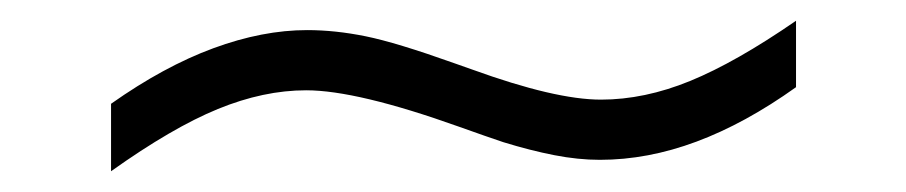

<svg xmlns="http://www.w3.org/2000/svg" viewBox="-20 -390 873 185"><path d="M747 -370V-306Q698 -271 651 -253.5Q604 -236 558 -236Q537 -236 514 -240.5Q491 -245 465 -253Q450 -258 422 -268Q324 -303 275 -303Q234 -303 190 -285Q146 -267 87 -225V-290Q138 -326 185.5 -343.5Q233 -361 276 -361Q303 -361 332.5 -355Q362 -349 418 -329Q424 -327 435 -323Q515 -294 559 -294Q601 -294 645 -312Q689 -330 747 -370Z"/></svg>

Font: Augsburger Schrift CAT
Style: Regular
Weight: 400
Designer: Peter Wiegel nach Roos&Junge Offenbach
Foundry: CAT-Fonts, Peter Wiegel
Version: Version 1.000